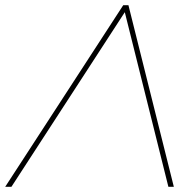

<svg xmlns="http://www.w3.org/2000/svg" viewBox="-61 -720 751 740"><path d="M434 -700 609 0H588L420 -673L-17 0H-41L414 -700Z"/></svg>

Font: Montserrat Thin
Style: Italic
Weight: 100
Italic angle: -11.3°
Designer: Julieta Ulanovsky
Foundry: Julieta Ulanovsky
Version: Version 9.000; ttfautohint (v1.8.4.7-5d5b)